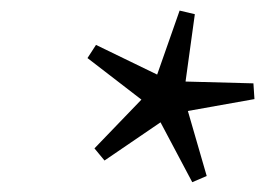

<svg xmlns="http://www.w3.org/2000/svg" viewBox="-20 -702 513 372"><path d="M380.5 -361 352.5 -349 291 -465 182.5 -391 163 -414.5 254 -509 149.5 -589.5 166 -615 284.5 -557.5 328 -681.5 357.5 -674.5 339.5 -544 471 -540.5 473 -510 344 -487Z"/></svg>

Font: Newsreader 17pt
Style: Italic
Weight: 400
Italic angle: -17°
Version: Version 1.003